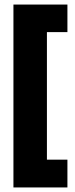

<svg xmlns="http://www.w3.org/2000/svg" viewBox="-20 -718 329 843"><path d="M39 105V-684H186V105ZM39 105V-17H276V105ZM39 -577V-698H276V-577Z"/></svg>

Font: Bricolage Grotesque 72pt SemiCondensed ExtraBold
Style: Regular
Weight: 800
Width: 4
Designer: Mathieu Triay
Foundry: Atelier Triay
Version: Version 1.001;gftools[0.9.33.dev8+g029e19f]